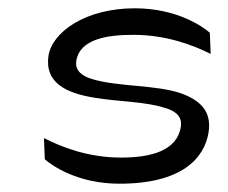

<svg xmlns="http://www.w3.org/2000/svg" viewBox="-20 -457 550 463"><path d="M97 -323C87 -257 140 -232 210 -221C264 -212 331 -212 377 -197C395 -192 421 -181 416 -151C407 -93 343 -77 272 -77C193 -77 129 -102 86 -124L88 -73C106 -57 168 -14 268 -14C418 -14 473 -75 483 -138C491 -189 462 -215 419 -231C360 -253 263 -247 200 -267C181 -273 160 -285 164 -310C172 -363 239 -373 301 -373C380 -373 444 -349 488 -327L486 -378C468 -394 405 -437 305 -437C185 -437 106 -379 97 -323Z"/></svg>

Font: Charger Static
Style: Obl
Weight: 1000
Designer: Jasper
Foundry: KineticPlasma Fonts/Cannot Into Space Fonts
Version: Version 1.1